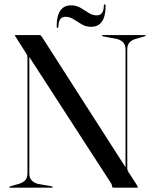

<svg xmlns="http://www.w3.org/2000/svg" viewBox="-20 -861 708 881"><path d="M222 -3Q222 0 218 0H26Q22.5 0 22.5 -3Q22.5 -4.5 27 -6L67 -17.5Q84.5 -22.5 95.2 -33.5Q106 -44.5 106 -66V-595.5Q106 -603 105 -606.8Q104 -610.5 98.5 -618.5L53 -690Q51.5 -693 49.8 -695Q48 -697 48 -698.5Q48 -700 52 -700H163.5Q167.5 -700 175.5 -687L556 -93.5V-634Q556 -655.5 544.8 -666.8Q533.5 -678 516 -682.5L453 -694Q448 -695.5 448 -697Q448 -700 452 -700H644Q648 -700 648 -697Q648 -695.5 643 -694L603 -682.5Q586 -678 575 -666.8Q564 -655.5 564 -634V-89Q564 -83 565.8 -78.8Q567.5 -74.5 570 -70.5L604.5 -17.5Q612.5 -4.5 612.5 -2Q612.5 0 607.5 0H502Q494 0 494 -7Q494 -12.5 490 -19.5L114.5 -599.5V-65.5Q114.5 -44.5 125.5 -33.2Q136.5 -22 153 -17.5L217 -6Q222 -4.5 222 -3ZM398 -738Q374 -738 354.8 -749.5Q335.5 -761 317.8 -772.5Q300 -784 281 -784Q248.5 -784 248 -739.5Q248 -733 244 -733Q240 -733 240 -739.5Q240 -836.5 306.5 -836.5Q330.5 -836.5 349.8 -825Q369 -813.5 386.8 -802Q404.5 -790.5 423.5 -790.5Q456 -790.5 456.5 -834.5Q456.5 -841 460 -841Q464.5 -841 464.5 -834.5Q464.5 -738 398 -738Z"/></svg>

Font: Fraunces144ptRegular
Style: Regular
Weight: 400
Version: Version 1.000;[0bf87f6ff]